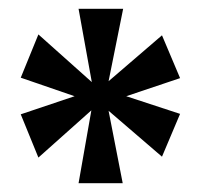

<svg xmlns="http://www.w3.org/2000/svg" viewBox="-20 -780 451 435"><path d="M158 -365H258L226 -529L347 -425L388 -522L266 -562L388 -603L347 -700L226 -596L259 -760H158L188 -594L67 -702L27 -604L149 -562L27 -521L67 -423L187 -530Z"/></svg>

Font: Noto Serif Lao ExtraCondensed ExtraBold
Style: Regular
Weight: 800
Width: 2
Designer: Monotype Design Team
Foundry: Monotype Imaging Inc.
Version: Version 2.003